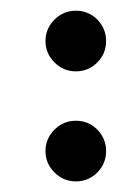

<svg xmlns="http://www.w3.org/2000/svg" viewBox="-20 -356 217 357"><path d="M177.3 -75.1Q177.3 -52 161.1 -35.4Q144.4 -18.7 121 -18.7Q97.9 -18.7 81.3 -35.4Q64.6 -52 64.6 -75.1Q64.6 -98.2 81.3 -114.9Q97.9 -131.5 121 -131.5Q144.4 -131.5 161.1 -114.9Q177.3 -97.9 177.3 -75.1ZM177.3 -279.7Q177.3 -256.6 161.1 -240Q144.4 -223.3 121 -223.3Q97.9 -223.3 81.3 -240Q64.6 -256.6 64.6 -279.7Q64.6 -302.8 81.3 -319.5Q97.9 -336.1 121 -336.1Q144.4 -336.1 161.1 -319.5Q177.3 -302.5 177.3 -279.7Z"/></svg>

Font: DimaKhabar
Style: Bold
Weight: 700
Width: 6
Designer: R.Balvardi
Foundry: Dima Software Group
Version: Version 1.00;November 30, 2018;FontCreator 11.5.0.2427 64-bi